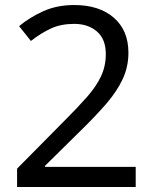

<svg xmlns="http://www.w3.org/2000/svg" viewBox="-20 -744 612 764"><path d="M520 0H48V-73L235 -262Q289 -316 326 -358Q363 -400 382 -440.5Q401 -481 401 -529Q401 -588 366 -618.5Q331 -649 275 -649Q223 -649 183.5 -631Q144 -613 103 -581L56 -640Q98 -675 152.5 -699.5Q207 -724 275 -724Q375 -724 433 -673.5Q491 -623 491 -534Q491 -478 468 -429Q445 -380 404 -332.5Q363 -285 308 -231L159 -84V-80H520Z"/></svg>

Font: Noto Sans Lepcha
Style: Regular
Weight: 400
Designer: Monotype Design Team
Foundry: Monotype Imaging Inc.
Version: Version 2.006; ttfautohint (v1.8.4.7-5d5b)